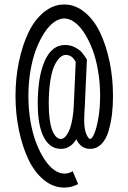

<svg xmlns="http://www.w3.org/2000/svg" viewBox="-20 -663 570 852"><path d="M268.6 -463.4Q293.5 -463.4 313.7 -452.4Q334 -441.4 343.8 -429.7Q353.5 -418 365.7 -398.9L356.4 -194.3Q353.5 -149.4 353.5 -127Q353.5 -109.4 356 -94.7Q358.4 -80.1 361.6 -71.5Q364.7 -63 368.7 -56.9Q372.6 -50.8 375.2 -48.6Q377.9 -46.4 379.4 -46.4Q388.2 -46.4 398.4 -70.1Q408.7 -93.8 416.5 -139.4Q424.3 -185.1 424.3 -237.3Q424.3 -296.4 414.8 -350.8Q405.3 -405.3 389.2 -446.5Q373 -487.8 352.8 -518.6Q332.5 -549.3 309.8 -565.2Q287.1 -581.1 265.1 -581.1Q243.2 -581.1 220.5 -565.2Q197.8 -549.3 177.5 -518.6Q157.2 -487.8 141.1 -446.5Q125 -405.3 115.5 -350.8Q106 -296.4 106 -237.3Q106 -178.2 115.5 -123.5Q125 -68.8 141.1 -27.6Q157.2 13.7 177.5 44.4Q197.8 75.2 220.5 91.3Q243.2 107.4 265.1 107.4Q285.2 107.4 302.7 96.7L326.7 153.8Q297.9 169.4 265.1 169.4Q216.3 169.4 174.8 135.5Q133.3 101.6 106.2 44.7Q79.1 -12.2 64 -85.2Q48.8 -158.2 48.8 -237.3Q48.8 -316.4 64 -389.2Q79.1 -461.9 106.2 -518.6Q133.3 -575.2 174.8 -609.1Q216.3 -643.1 265.1 -643.1Q314 -643.1 355.5 -609.1Q397 -575.2 424.1 -518.6Q451.2 -461.9 466.3 -389.2Q481.4 -316.4 481.4 -237.3Q481.4 -195.3 477.1 -157.7Q472.7 -120.1 462.2 -83Q451.7 -45.9 430.4 -24.2Q409.2 -2.4 379.4 -2.4Q338.4 -2.4 318.8 -45.4Q292.5 -2.4 250.5 -2.4Q201.2 -2.4 174.3 -54.2Q147.5 -106 147.5 -203.1Q147.5 -322.8 178.7 -393.1Q210 -463.4 268.6 -463.4ZM272 -419.4Q258.8 -419.4 246.1 -408Q233.4 -396.5 221.9 -372.8Q210.4 -349.1 203.4 -305.2Q196.3 -261.2 196.3 -203.1Q196.3 -165 200.2 -135.7Q204.1 -106.4 209.7 -90.1Q215.3 -73.7 223.1 -63.2Q231 -52.7 237.3 -49.6Q243.7 -46.4 250.5 -46.4Q256.3 -46.4 262.7 -50.3Q269 -54.2 276.6 -64.9Q284.2 -75.7 290.3 -92Q296.4 -108.4 301.3 -136Q306.2 -163.6 307.6 -198.2L315.9 -388.2Q299.8 -419.4 272 -419.4Z"/></svg>

Font: AzarMehrMonospaced
Style: SerifBold
Weight: 1
Designer: Amin Abedi
Version: Version 1.00